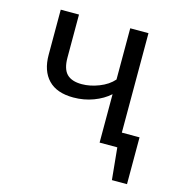

<svg xmlns="http://www.w3.org/2000/svg" viewBox="-103 -632 822 876"><g transform="rotate(15 307.5 -194.5)"><path d="M574.9 -70.3V150.8H503.6L488.7 0H405.1V-228.7Q374.4 -201 330 -184.4Q285.6 -167.7 235.4 -167.7Q156.9 -167.7 116.9 -209.5Q76.9 -251.3 76.9 -326.7V-540H163.1V-336.9Q163.1 -283.1 186.2 -259.7Q209.2 -236.4 256.9 -236.4Q295.9 -236.4 337.9 -252.8Q380 -269.2 405.1 -297.9V-540H491.3V-70.3Z"/></g></svg>

Font: FiraCode Nerd Font
Style: Regular
Weight: 400
Designer: Carrois Corporate, Edenspiekermann AG, Nikita Prokopov
Foundry: Carrois Corporate, Edenspiekermann AG, Nikita Prokopov
Version: Version 6.002;Nerd Fonts 3.4.0